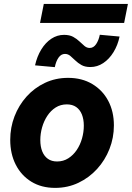

<svg xmlns="http://www.w3.org/2000/svg" viewBox="-20 -916 649 944"><path d="M251 7.8Q183.6 7.8 134 -22.7Q84.5 -53.2 57.4 -106.4Q30.3 -159.7 30.3 -228.5Q30.3 -289.1 51.3 -343.8Q72.3 -398.4 110.6 -441.2Q148.9 -483.9 200.9 -508.5Q252.9 -533.2 314.9 -533.2Q382.8 -533.2 433.6 -502.9Q484.4 -472.7 512.2 -420.2Q540 -367.7 540 -299.3Q540 -238.8 518.3 -183.6Q496.6 -128.4 457.5 -85.4Q418.5 -42.5 365.7 -17.3Q313 7.8 251 7.8ZM260.7 -122.1Q291.5 -122.1 315.9 -137.7Q340.3 -153.3 357.4 -178.7Q374.5 -204.1 383.3 -235.4Q392.1 -266.6 392.1 -297.9Q392.1 -329.6 382.6 -353.3Q373 -377 354.5 -389.9Q335.9 -402.8 308.6 -402.8Q277.8 -402.8 253.7 -387.5Q229.5 -372.1 212.6 -346.4Q195.8 -320.8 187 -289.8Q178.2 -258.8 178.2 -227.5Q178.2 -195.3 187.7 -171.6Q197.3 -147.9 215.6 -135Q233.9 -122.1 260.7 -122.1ZM249.5 -585.9 152.3 -594.7Q162.1 -638.7 182.9 -672.6Q203.6 -706.5 232.4 -725.6Q261.2 -744.6 294.9 -744.6Q321.8 -744.6 339.6 -734.9Q357.4 -725.1 370.6 -712.4Q383.8 -699.7 395.5 -689.9Q407.2 -680.2 420.9 -680.2Q439.9 -680.2 452.6 -699Q465.3 -717.8 470.7 -745.1L567.9 -736.3Q559.1 -693.8 538.1 -659.7Q517.1 -625.5 487.8 -606Q458.5 -586.4 424.3 -586.4Q397.9 -586.4 380.6 -596.2Q363.3 -606 350.3 -618.7Q337.4 -631.3 325.7 -641.1Q314 -650.9 299.3 -650.9Q280.8 -650.9 268.1 -633.1Q255.4 -615.2 249.5 -585.9ZM176.8 -803.2 195.3 -896.5H608.9L590.3 -803.2Z"/></svg>

Font: Reddit Sans ExtraBold
Style: Italic
Weight: 800
Italic angle: -11.25°
Designer: Stephen Hutchings
Version: Version 1.013